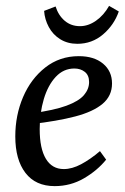

<svg xmlns="http://www.w3.org/2000/svg" viewBox="-20 -620 424 653"><path d="M248 -429Q300 -429 330.5 -403.5Q361 -378 361 -336Q361 -294 329 -267Q297 -240 236 -224Q175 -208 87 -198L90 -235Q164 -245 206 -260.5Q248 -276 265.5 -296.5Q283 -317 283 -341Q283 -364 268.5 -375.5Q254 -387 233 -387Q196 -387 169.5 -358.5Q143 -330 129 -283Q115 -236 115 -181Q115 -115 136 -80Q157 -45 197 -45Q225 -45 256 -61.5Q287 -78 320 -106L341 -77Q311 -40 265.5 -13.5Q220 13 166 13Q101 13 66.5 -32Q32 -77 32 -156Q32 -228 58.5 -290Q85 -352 134 -390.5Q183 -429 248 -429ZM243 -471Q210 -471 185 -486.5Q160 -502 146 -528Q132 -554 130 -583L169 -598Q179 -567 200.5 -549Q222 -531 252 -531Q280 -531 306.5 -549.5Q333 -568 351 -600L384 -581Q368 -535 330.5 -503Q293 -471 243 -471Z"/></svg>

Font: Rasa
Style: Italic
Weight: 400
Italic angle: -7.10001°
Designer: Anna Giedrys (Yrsa+Rasa design), David Brezina (Yrsa art-direction, Rasa art-direction, design)
Foundry: Rosetta Type Foundry
Version: Version 2.004